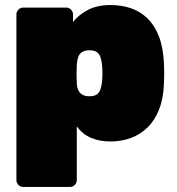

<svg xmlns="http://www.w3.org/2000/svg" viewBox="-20 -550 701 760"><path d="M72 190Q61 190 53 182Q45 174 45 163V-493Q45 -504 53 -512Q61 -520 72 -520H242Q253 -520 261 -512Q269 -504 269 -493V-463Q292 -492 328.5 -511Q365 -530 417 -530Q461 -530 498 -517.5Q535 -505 563.5 -477.5Q592 -450 609 -406Q626 -362 629 -299Q630 -277 630 -260Q630 -243 629 -220Q627 -161 610 -117.5Q593 -74 564.5 -46Q536 -18 498.5 -4Q461 10 417 10Q375 10 341 -4Q307 -18 284 -50V163Q284 174 276 182Q268 190 257 190ZM334 -169Q353 -169 363 -176Q373 -183 377.5 -196Q382 -209 384 -227Q387 -260 384 -293Q382 -311 377.5 -324Q373 -337 363 -344Q353 -351 334 -351Q316 -351 305 -344Q294 -337 289.5 -324Q285 -311 284 -293Q283 -271 283 -256.5Q283 -242 284 -219Q285 -203 290.5 -192Q296 -181 306.5 -175Q317 -169 334 -169Z"/></svg>

Font: Rubik Black
Style: Regular
Weight: 900
Designer: Hubert and Fischer
Foundry: Hubert and Fischer
Version: Version 2.300;gftools[0.9.30]